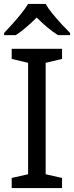

<svg xmlns="http://www.w3.org/2000/svg" viewBox="-20 -964 379 984"><path d="M298 0H40V-52L124 -71V-642L40 -662V-714H298V-662L214 -642V-71L298 -52ZM214 -944Q226 -922 248.5 -894.5Q271 -867 295.5 -840.5Q320 -814 339 -795V-784H277Q251 -800 223 -823.5Q195 -847 168 -874Q141 -847 114 -824Q87 -801 61 -784H1V-795Q20 -815 43.5 -841Q67 -867 89 -894.5Q111 -922 124 -944Z"/></svg>

Font: Noto Sans Thai
Style: Regular
Weight: 400
Designer: Monotype Design Team
Foundry: Monotype Imaging Inc.
Version: Version 2.001